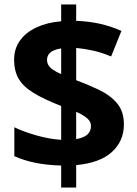

<svg xmlns="http://www.w3.org/2000/svg" viewBox="-20 -779 612 857"><path d="M253 -40Q188 -42 137 -52.5Q86 -63 44 -82V-211Q85 -191 143 -174.5Q201 -158 253 -155V-306Q176 -336 129.5 -364.5Q83 -393 63 -428Q43 -463 43 -512Q43 -562 69.5 -598.5Q96 -635 143.5 -657Q191 -679 253 -684V-759H320V-686Q376 -684 425.5 -673Q475 -662 522 -641L476 -527Q436 -544 395.5 -553Q355 -562 320 -565V-421Q374 -401 423 -377.5Q472 -354 502.5 -318Q533 -282 533 -223Q533 -150 480 -101Q427 -52 320 -42V58H253ZM320 -158Q354 -164 370 -178.5Q386 -193 386 -216Q386 -230 378.5 -240.5Q371 -251 356.5 -260.5Q342 -270 320 -280ZM253 -563Q233 -560 219 -553.5Q205 -547 197.5 -536.5Q190 -526 190 -512Q190 -498 196.5 -487.5Q203 -477 217 -467.5Q231 -458 253 -448Z"/></svg>

Font: Noto Sans Tamil
Style: Regular
Weight: 400
Designer: Jelle Bosma - Monotype Design Team
Foundry: Monotype Imaging Inc.
Version: Version 2.003